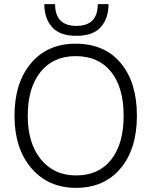

<svg xmlns="http://www.w3.org/2000/svg" viewBox="-20 -899 731 927"><path d="M194 -879C194 -833.7 206.3 -796.8 231 -768.5C255.7 -740.2 295 -726 349 -726C403 -726 442.3 -740.2 467 -768.5C491.7 -796.8 504 -833.7 504 -879H452C452 -809 417.7 -774 349 -774C280.3 -774 246 -809 246 -879ZM114 -340C114 -430 134.5 -500.5 175.5 -551.5C216.5 -602.5 273 -628 345 -628C419 -628 476.2 -602.7 516.5 -552C556.8 -501.3 577 -430.7 577 -340C577 -250 557 -179.5 517 -128.5C477 -77.5 420.3 -52 347 -52C276.3 -52 219.8 -77.8 177.5 -129.5C135.2 -181.2 114 -251.3 114 -340ZM50 -340C50 -234.7 77.2 -150.3 131.5 -87C185.8 -23.7 257.7 8 347 8C437.7 8 509.3 -23.3 562 -86C614.7 -148.7 641 -233.3 641 -340C641 -447.3 615 -532.2 563 -594.5C511 -656.8 438.3 -688 345 -688C254.3 -688 182.5 -656.5 129.5 -593.5C76.5 -530.5 50 -446 50 -340Z"/></svg>

Font: Hind Light
Style: Regular
Weight: 300
Designer: Manushi Parikh, Satya Rajpurohit
Foundry: Indian Type Foundry
Version: Version 1.201;PS 1.0;hotconv 1.0.78;makeotf.lib2.5.61930; tt